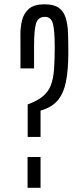

<svg xmlns="http://www.w3.org/2000/svg" viewBox="-20 -891 386 911"><path d="M111.3 -241.2V-395.5Q156.7 -412.1 182.9 -433.6Q209 -455.1 220.9 -485.8Q232.9 -516.6 236.3 -561Q239.7 -605.5 239.7 -668.5Q239.7 -745.1 231.2 -778.1Q222.7 -811 193.4 -811Q161.6 -811 151.6 -781.7Q141.6 -752.4 141.6 -671.4V-566.4H77.1V-666.5Q77.1 -692.9 76.9 -727.8Q76.7 -762.7 84.7 -795.2Q92.8 -827.6 117.2 -849.1Q141.6 -870.6 191.4 -870.6Q235.4 -870.6 258.8 -854Q282.2 -837.4 291.7 -806.6Q301.3 -775.9 302.7 -734.1Q304.2 -692.4 304.2 -641.6Q304.2 -557.1 292.5 -501.2Q280.8 -445.3 252.2 -412.8Q223.6 -380.4 172.4 -366.2V-241.2ZM110.8 0V-146H172.4V0Z"/></svg>

Font: Antonio Thin
Style: Regular
Weight: 250
Designer: Vernon Adams
Foundry: Vernon Adams
Version: Version 1.002